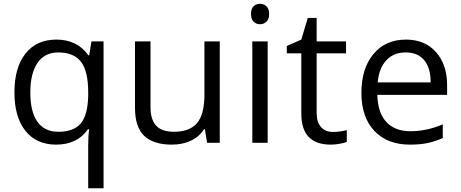

<svg xmlns="http://www.w3.org/2000/svg" viewBox="-20 -754 2434 1014"><path d="M288.1 -58.1Q369.1 -58.1 406.2 -101.6Q443.4 -145 445.8 -248V-266.1Q445.8 -378.4 407.7 -427.7Q369.6 -477.1 287.1 -477.1Q215.8 -477.1 178 -421.6Q140.1 -366.2 140.1 -265.1Q140.1 -164.1 177.5 -111.1Q214.8 -58.1 288.1 -58.1ZM275.9 9.8Q172.4 9.8 114.3 -63Q56.2 -135.7 56.2 -266.1Q56.2 -397.5 114.7 -471.2Q173.3 -544.9 277.8 -544.9Q387.7 -544.9 446.8 -461.9H451.2L462.9 -535.2H526.9V240.2H445.8V11.2Q445.8 -37.6 451.2 -71.8H444.8Q388.7 9.8 275.9 9.8Z M774.9 -535.2V-188Q774.9 -122.6 804.7 -90.3Q834.5 -58.1 897.9 -58.1Q981.9 -58.1 1020.8 -104Q1059.6 -149.9 1059.6 -253.9V-535.2H1140.6V0H1073.7L1062 -71.8H1057.6Q1032.7 -32.2 988.5 -11.2Q944.3 9.8 887.7 9.8Q790 9.8 741.5 -36.6Q692.9 -83 692.9 -185.1V-535.2Z M1393.6 0H1312.5V-535.2H1393.6ZM1305.7 -680.2Q1305.7 -708 1319.3 -720.9Q1333 -733.9 1353.5 -733.9Q1373 -733.9 1387.2 -720.7Q1401.4 -707.5 1401.4 -680.2Q1401.4 -652.8 1387.2 -639.4Q1373 -626 1353.5 -626Q1333 -626 1319.3 -639.4Q1305.7 -652.8 1305.7 -680.2Z M1738.3 -57.1Q1759.8 -57.1 1779.8 -60.3Q1799.8 -63.5 1811.5 -66.9V-4.9Q1798.3 1.5 1772.7 5.6Q1747.1 9.8 1726.6 9.8Q1571.3 9.8 1571.3 -153.8V-472.2H1494.6V-511.2L1571.3 -544.9L1605.5 -659.2H1652.3V-535.2H1807.6V-472.2H1652.3V-157.2Q1652.3 -108.9 1675.3 -83Q1698.2 -57.1 1738.3 -57.1Z M2144.5 9.8Q2025.9 9.8 1957.3 -62.5Q1888.7 -134.8 1888.7 -263.2Q1888.7 -392.6 1952.4 -468.8Q2016.1 -544.9 2123.5 -544.9Q2224.1 -544.9 2282.7 -478.8Q2341.3 -412.6 2341.3 -304.2V-252.9H1972.7Q1975.1 -158.7 2020.3 -109.9Q2065.4 -61 2147.5 -61Q2233.9 -61 2318.4 -97.2V-24.9Q2275.4 -6.3 2237.1 1.7Q2198.7 9.8 2144.5 9.8ZM2122.6 -477.1Q2058.1 -477.1 2019.8 -435.1Q1981.4 -393.1 1974.6 -318.8H2254.4Q2254.4 -395.5 2220.2 -436.3Q2186 -477.1 2122.6 -477.1Z"/></svg>

Font: f01206874
Style: Regular
Weight: 400
Foundry: Ascender Corporation
Version: Version 1.10